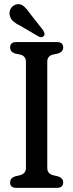

<svg xmlns="http://www.w3.org/2000/svg" viewBox="-20 -902 352 922"><path d="M207 -95.5Q207 -69 233.5 -61L260.5 -54.5Q283.5 -46 283.5 -26Q283.5 0 253.5 0H58Q28.5 0 28.5 -26Q28.5 -46 50.5 -54.5L77.5 -61Q104.5 -69 104.5 -95.5V-605.5Q104.5 -631 80.5 -639L50.5 -645.5Q28.5 -654 28.5 -674Q28.5 -700 58 -700H253.5Q283.5 -700 283.5 -674Q283.5 -654 260.5 -645.5L230.5 -639Q207 -631 207 -605.5ZM126 -834.5 187 -757Q191 -750 193.2 -743Q195.5 -736 191 -730Q181.5 -718.5 166 -726.5L79.5 -777Q58 -787.5 45 -798.5Q32 -809.5 27.5 -826Q22.5 -842.5 30.2 -858.2Q38 -874 55.5 -880Q76.5 -886.5 92.8 -873Q109 -859.5 126 -834.5Z"/></svg>

Font: Fraunces 144pt SuperSoft
Style: Regular
Weight: 400
Version: Version 1.000;[b76b70a41]